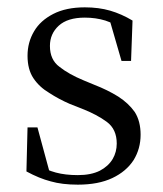

<svg xmlns="http://www.w3.org/2000/svg" viewBox="-20 -491 445 523"><path d="M192 12Q248 12 286 -6Q324 -24 344 -55Q363 -86 363 -124Q363 -161 347 -186Q330 -210 302 -228Q273 -246 237 -260L208 -272Q167 -289 142 -309Q116 -328 116 -366Q116 -399 140 -421Q164 -443 211 -443Q241 -443 267 -435Q292 -427 317 -408V-439H278L311 -325H337L341 -435Q311 -453 280 -462Q249 -471 211 -471Q160 -471 125 -453Q90 -435 73 -406Q55 -376 55 -339Q55 -302 71 -278Q87 -254 114 -238Q140 -221 170 -208L203 -195Q244 -179 271 -159Q298 -139 298 -100Q298 -77 287 -58Q275 -38 252 -26Q228 -14 192 -14Q158 -14 132 -21Q106 -28 81 -43V-15H117L82 -144H55L52 -24Q87 -5 118 3Q149 12 192 12Z"/></svg>

Font: Source Serif 4 48pt
Style: Regular
Weight: 400
Designer: Frank Grie√ühammer
Foundry: Adobe Systems Incorporated
Version: Version 4.004;hotconv 1.0.116;makeotfexe 2.5.65601